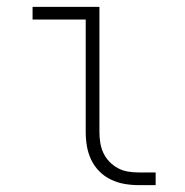

<svg xmlns="http://www.w3.org/2000/svg" viewBox="-20 -540 540 560"><path d="M385 0Q364 0 343.5 -3.5Q323 -7 304 -16Q285 -25 270 -40Q255 -55 246 -74Q237 -93 233.5 -113.5Q230 -134 230 -155V-483H75V-520H270V-155Q270 -139 272.5 -123.5Q275 -108 281.5 -94Q288 -80 299 -68.5Q310 -57 324 -49.5Q338 -42 353.5 -39.5Q369 -37 385 -37H434V0Z"/></svg>

Font: Iosevka Curly Extralight
Style: Regular
Weight: 200
Monospace: yes
Designer: Belleve Invis
Foundry: Belleve Invis
Version: Version 22.1.2; ttfautohint (v1.8.4)